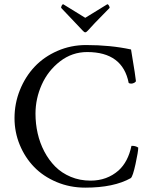

<svg xmlns="http://www.w3.org/2000/svg" viewBox="-20 -859 698 885"><path d="M377 -651.4Q489.3 -651.4 584 -630.9Q606.4 -496.1 606.4 -486.3Q606.9 -481.9 599.6 -477.8Q592.3 -473.6 585 -473.6Q577.6 -473.6 573.2 -476.6Q545.4 -619.1 381.8 -619.1Q312.5 -619.1 256.8 -576.2Q201.2 -533.2 172.4 -468.8Q143.6 -404.3 143.6 -335Q143.6 -288.6 153.6 -244.4Q163.6 -200.2 184.3 -160.6Q205.1 -121.1 234.6 -91.3Q264.2 -61.5 306.2 -43.9Q348.1 -26.4 397.5 -26.4Q473.1 -26.4 526.4 -73.2Q570.3 -112.8 585.9 -186.5Q603 -188 617.2 -178.7Q617.2 -160.2 604.7 -103Q592.3 -45.9 583 -38.1Q504.9 5.9 373 5.9Q302.2 5.9 240.7 -20Q179.2 -45.9 137.2 -89.4Q95.2 -132.8 71 -191.4Q46.9 -250 46.9 -314.5Q46.9 -382.3 71.8 -444.1Q96.7 -505.9 139.6 -551.5Q182.6 -597.2 244.6 -624.3Q306.6 -651.4 377 -651.4ZM361.3 -717.8Q340.3 -740.7 310.3 -771.7Q280.3 -802.7 261.7 -822.8Q261.7 -827.6 264.6 -833.5Q267.6 -839.4 271.5 -839.4L373 -776.9L474.6 -839.4Q478.5 -839.4 481.9 -833.5Q485.4 -827.6 485.4 -822.8Q472.2 -809.1 451.7 -788.3Q431.2 -767.6 417 -752.7Q402.8 -737.8 384.8 -717.8Q377.9 -710 373 -710Q368.2 -710 361.3 -717.8Z"/></svg>

Font: Amiri
Style: Regular
Weight: 400
Designer: Khaled Hosny
Version: Version 000.108